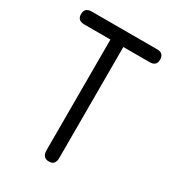

<svg xmlns="http://www.w3.org/2000/svg" viewBox="-180 -840 847 940"><g transform="rotate(30 243.5 -370.5)"><path d="M207 -42C207 -14 220 0 245 0C269 0 280 -14 280 -42V-668H429C454 -668 467 -680 467 -704C467 -729 454 -741 429 -741H60C33 -741 20 -729 20 -704C20 -680 33 -668 60 -668H207Z"/></g></svg>

Font: Numismatica Pro
Style: Regular
Weight: 400
Designer: Chris Hopkins
Foundry: Edward C. D. Hopkins
Version: Version 2.19D